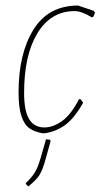

<svg xmlns="http://www.w3.org/2000/svg" viewBox="-20 -476 369 693"><path d="M318 -437 323 -430 317 -416 312 -413Q275 -436 248 -436Q163 -435 115 -356Q67 -277 67 -141Q67 -75 85.5 -45.5Q104 -16 140 -16Q172 -16 204.5 -39.5Q237 -63 265 -118H271L280 -105Q249 -50 216 -25.5Q183 -1 141 5H133Q106 0 87.5 -12Q69 -24 58 -55Q47 -86 47 -142Q47 -283 101 -369.5Q155 -456 262 -456ZM74 189 73 185Q95 164 106 146Q117 128 127 93L146 27L159 28L163 32L145 97Q134 138 122 156.5Q110 175 82 197Z"/></svg>

Font: Luna Sans Thin
Style: Italic
Weight: 250
Italic angle: -7°
Designer: Juan Pablo del Peral
Foundry: Huerta Tipografica
Version: Version 2.001; ttfautohint (v1.5)